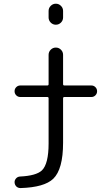

<svg xmlns="http://www.w3.org/2000/svg" viewBox="-20 -792 585 1009"><path d="M86.9 -282.2Q74.2 -282.2 65.4 -291Q56.6 -299.8 56.6 -312.5Q56.6 -325.2 65.4 -334Q74.2 -342.8 86.9 -342.8H228.5Q235.4 -342.8 235.4 -349.6V-503.9Q235.4 -519.5 246.6 -530.8Q257.8 -542 273.4 -542Q289.1 -542 300.3 -530.8Q311.5 -519.5 311.5 -503.9V-349.6Q311.5 -342.8 318.4 -342.8H460Q472.7 -342.8 481.4 -334Q490.2 -325.2 490.2 -312.5Q490.2 -299.8 481.4 -291Q472.7 -282.2 460 -282.2H318.4Q311.5 -282.2 311.5 -275.4V-42Q311.5 97.7 259.8 147.5Q212.9 192.4 88.9 196.3Q87.9 196.3 87.9 196.3Q75.2 196.3 66.4 188.5Q56.6 178.7 56.6 165Q56.6 154.3 64.5 145.5Q72.3 136.7 85 135.7Q169.9 131.8 200.2 103.5Q235.4 69.3 235.4 -38.1V-275.4Q235.4 -282.2 228.5 -282.2ZM235.4 -700.2V-734.4Q235.4 -750 246.6 -761.2Q257.8 -772.5 273.4 -772.5Q289.1 -772.5 300.3 -761.2Q311.5 -750 311.5 -734.4V-700.2Q311.5 -684.6 300.3 -673.3Q289.1 -662.1 273.4 -662.1Q257.8 -662.1 246.6 -673.3Q235.4 -684.6 235.4 -700.2Z"/></svg>

Font: Gen Jyuu Gothic P Normal
Style: Regular
Weight: 300
Designer: [Source Han Sans]
Ryoko NISHIZUKA  (kana & ideographs); Paul D. Hunt (Latin, Greek & Cyrillic); Wenlong ZHANG  (bopomofo
Version: Version 1.002.20150607